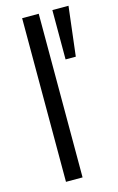

<svg xmlns="http://www.w3.org/2000/svg" viewBox="-113 -768 502 816"><g transform="rotate(-15 138.0 -360.0)"><path d="M72 0V-720H145V0ZM250 -503H205V-720H276Z"/></g></svg>

Font: Instrument Sans SemiCondensed
Style: Regular
Weight: 400
Width: 4
Designer: Rodrigo Fuenzalida
Foundry: fragTYPE
Version: Version 1.000;gftools[0.9.28]